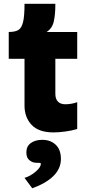

<svg xmlns="http://www.w3.org/2000/svg" viewBox="-20 -700 467 1015"><path d="M262.8 0Q185 0 147.3 -39.7Q109.6 -79.4 109.6 -141.6V-389H26.2V-531Q60.4 -531 77.4 -541.6Q94.4 -552.2 102 -583.5Q109.6 -614.8 109.6 -680H272.6Q272.6 -678 272.6 -675Q272.6 -623.4 264.4 -586.8Q256.2 -550.2 226.6 -531H388.2V-389H272.6V-204.4Q272.6 -176.8 286.3 -162.8Q300 -148.8 325.6 -148.8Q341.6 -148.8 358.9 -151.9Q376.2 -155 388.2 -160V-18Q359.2 -9.2 324.4 -4.6Q289.6 0 262.8 0ZM195.8 166.2Q195.8 162 192.2 161.2Q188.6 160.4 181.6 160.8Q175.2 160.8 167.2 160.2Q159.2 159.6 151.8 156.8Q134.8 149.4 127.1 137.3Q119.4 125.2 119.4 105Q119.4 73.4 142.8 56.3Q166.2 39.2 203.6 39.2Q247.2 39.2 274.6 65.3Q302 91.4 302 140.2Q302 191.4 262.5 230.3Q223 269.2 150.4 295.4L109.6 240.2Q137.8 232.8 166.8 208.8Q195.8 184.8 195.8 166.2Z"/></svg>

Font: Easer Grotesk Variable
Style: Regular
Weight: 400
Designer: Boardeaser, Bonnie Shaver-Troup, Thomas Jockin
Foundry: Lexend
Version: Version 1.001;Glyphs 3.1.2 (3151)